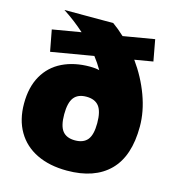

<svg xmlns="http://www.w3.org/2000/svg" viewBox="-119 -907 920 1018"><g transform="rotate(15 341.0 -398.0)"><path d="M655 -314Q655 -151.5 573.8 -70Q492.5 11.5 341 11.5Q245 11.5 175 -22.5Q105 -56.5 67.5 -120.8Q30 -185 30 -274Q30 -364 65.8 -426.8Q101.5 -489.5 166.5 -521.2Q231.5 -553 318 -553Q347 -553 369.5 -547.5Q348.5 -583.5 325 -613.5L92.5 -574L70.5 -691L227 -717.5Q172 -767 108.5 -808H376.5Q409 -785 442 -754L613.5 -783L635 -666L534.5 -649Q591 -570.5 623 -483.5Q655 -396.5 655 -314ZM432 -273Q432 -337.5 409.8 -365.8Q387.5 -394 341 -394Q294.5 -394 272.5 -365.8Q250.5 -337.5 250.5 -273.5Q250.5 -210 272.5 -182.2Q294.5 -154.5 341 -154.5Q387.5 -154.5 409.8 -182Q432 -209.5 432 -273Z"/></g></svg>

Font: Encode Sans Semi Expanded Black
Style: Regular
Weight: 900
Width: 6
Designer: Multiple Designers
Foundry: Impallari Type
Version: Version 2.000